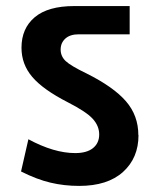

<svg xmlns="http://www.w3.org/2000/svg" viewBox="-20 -649 540 637"><path d="M439 -200.7H439.5Q439.5 -125 388.2 -78.6Q336.9 -32.2 242.7 -32.2Q192.9 -32.2 147.5 -43Q102.1 -53.7 49.8 -80.1L74.2 -187Q159.2 -141.1 229.5 -141.1Q268.1 -141.1 288.6 -157.7Q309.1 -174.3 309.1 -202.9Q309.1 -231.4 287.4 -255.1Q265.6 -278.8 205.1 -309.6Q123 -351.6 87.2 -393.6Q51.3 -435.5 51.3 -490.7Q51.3 -554.7 95.2 -591.8Q139.2 -628.9 226.6 -628.9H410.2V-535.2H241.7Q212.4 -535.2 196.8 -521Q181.2 -506.8 181.2 -484.6Q181.2 -462.4 197.8 -446.5Q214.4 -430.7 267.1 -405.3Q356.9 -360.4 397.9 -313Q439 -265.6 439 -200.7Z"/></svg>

Font: Yantramanav
Style: Bold
Weight: 700
Version: Version 1.001;PS 1.0;hotconv 1.0.72;makeotf.lib2.5.5900; ttf